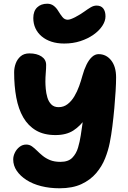

<svg xmlns="http://www.w3.org/2000/svg" viewBox="-20 -1002 688 1032"><path d="M325 -768Q287 -768 256.5 -778Q226 -788 204 -806.5Q182 -825 170.5 -850Q159 -875 159 -905Q159 -942 179.5 -962Q200 -982 234 -982Q254 -982 268.5 -971Q283 -960 293 -943Q304 -925 315.5 -910.5Q327 -896 344 -896Q358 -896 385.5 -910.5Q413 -925 435 -941Q450 -952 466.5 -962Q483 -972 499 -972Q523 -972 535 -956.5Q547 -941 547 -914Q547 -889 530 -863Q513 -837 482.5 -815.5Q452 -794 412 -781Q372 -768 325 -768ZM300 10Q247 10 201.5 -1.5Q156 -13 122.5 -34.5Q89 -56 70 -84Q51 -112 51 -145Q51 -163 60 -181.5Q69 -200 85 -212.5Q101 -225 121 -225Q138 -225 151.5 -215.5Q165 -206 178.5 -192.5Q192 -179 209 -165Q226 -151 249 -141.5Q272 -132 305 -132Q347 -132 368.5 -154Q390 -176 399.5 -208.5Q409 -241 414 -274Q417 -294 422 -328Q427 -362 432 -401.5Q437 -441 441.5 -479.5Q446 -518 449.5 -548Q453 -578 454 -591L494 -453Q468 -407 440.5 -366.5Q413 -326 375 -301Q337 -276 278 -276Q216 -276 173.5 -301Q131 -326 105 -371Q79 -416 67.5 -478Q56 -540 56 -613Q56 -638 64.5 -661Q73 -684 91 -699.5Q109 -715 138 -715Q178 -715 203 -698.5Q228 -682 228 -653Q228 -634 226 -610Q224 -586 224 -563Q224 -547 226 -524Q228 -501 234.5 -478.5Q241 -456 255.5 -441Q270 -426 295 -426Q322 -426 343 -442Q364 -458 379.5 -484Q395 -510 405.5 -539.5Q416 -569 423 -595Q432 -628 445 -654.5Q458 -681 474.5 -696Q491 -711 510 -711Q551 -711 577.5 -677.5Q604 -644 604 -586Q604 -556 601.5 -513Q599 -470 594.5 -420.5Q590 -371 584 -323Q578 -275 570 -235Q562 -194 545 -151Q528 -108 497 -71.5Q466 -35 418 -12.5Q370 10 300 10Z"/></svg>

Font: Shantell Sans ExtraBold
Style: Regular
Weight: 800
Designer: Stephen Nixon, Anya Danilova, Shantell Martin
Foundry: Arrow Type
Version: Version 1.011;[c5ecc13dd]